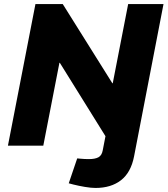

<svg xmlns="http://www.w3.org/2000/svg" viewBox="-20 -720 828 949"><path d="M452.1 209Q430.1 209 399.5 203.8Q368.8 198.6 342.9 192.1L319.8 186L361.6 62.9L377.6 64.4Q387.1 65.4 398.4 65.9Q409.7 66.4 419.2 66.4Q449.7 66.4 466.5 57.4Q483.2 48.4 487.7 23.4L501.3 -46.8L275.7 -409.6H273.7L194 0H19.2L155.2 -700H290.1L535.3 -308.6H537.3L613.5 -700H788.2L642.7 52.7Q627.2 132.7 578 170.8Q528.9 209 452.1 209Z"/></svg>

Font: REM Medium
Style: Italic
Weight: 500
Italic angle: -11°
Designer: Octavio Pardo
Foundry: Ashler Design
Version: Version 1.005;gftools[0.9.28]